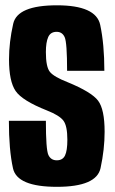

<svg xmlns="http://www.w3.org/2000/svg" viewBox="-20 -701 433 724"><path d="M194.5 3.5Q344 3.5 359.2 -67.2Q374.5 -138 374.5 -204Q374.5 -288.5 350 -321.2Q325.5 -354 234 -391.5Q184 -411 168.5 -429.5Q153 -448 153 -504.5Q153 -541.5 161.8 -561.2Q170.5 -581 193.5 -581Q215 -581 224 -560.5Q233 -540 233 -434H373.5Q373.5 -534 357.8 -607.5Q342 -681 194.5 -681Q45.5 -681 29.8 -611.5Q14 -542 14 -477Q14 -394.5 38.8 -358Q63.5 -321.5 157 -284.5Q204 -266 219 -246.2Q234 -226.5 234 -174Q234 -133 225.2 -114.8Q216.5 -96.5 194 -96.5Q172 -96.5 162.5 -116.5Q153 -136.5 153 -245.5H13.5Q13.5 -136 29 -66.2Q44.5 3.5 194.5 3.5Z"/></svg>

Font: Anybody ExtraCondensed
Style: Bold
Weight: 700
Width: 2
Version: Version 1.113;gftools[0.9.25]